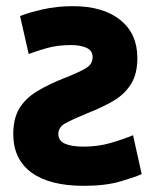

<svg xmlns="http://www.w3.org/2000/svg" viewBox="-20 -572 499 622"><path d="M251 -97Q212 -97 190.5 -106.5Q169 -116 169 -138Q169 -160 191.5 -172.5Q214 -185 265 -206Q311 -224 347 -245Q383 -266 404 -299Q425 -332 425 -384Q425 -463 369.5 -507.5Q314 -552 216 -552Q164 -552 118 -541.5Q72 -531 45 -520L73 -397Q99 -407 133 -416.5Q167 -426 210 -426Q241 -426 260.5 -417Q280 -408 280 -387Q280 -365 260.5 -352.5Q241 -340 196 -322Q139 -300 100.5 -276.5Q62 -253 42.5 -220.5Q23 -188 23 -138Q23 -56 82 -13Q141 30 251 30Q322 30 371 15.5Q420 1 439 -8L411 -134Q380 -121 339 -109Q298 -97 251 -97Z"/></svg>

Font: Repo Bold
Style: Bold
Weight: 700
Designer: Stefan Peev
Foundry: Context Ltd
Version: Version 1.502